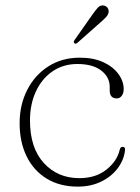

<svg xmlns="http://www.w3.org/2000/svg" viewBox="-20 -684 519 714"><path d="M440 -352.5Q440 -337.5 432.8 -327.8Q425.5 -318 414.5 -318Q388 -318 388 -347.5V-361Q388 -397.5 356.2 -421.8Q324.5 -446 268 -446Q215.5 -446 175.8 -419Q136 -392 113.8 -344.5Q91.5 -297 91.5 -236Q91.5 -134 143 -77.8Q194.5 -21.5 275 -21.5Q336 -21.5 375.8 -53.2Q415.5 -85 425 -126.5Q427.5 -138 436 -138Q446 -138 445 -126Q441 -89 417.5 -58Q394 -27 355.8 -8.5Q317.5 10 269.5 10Q202.5 10 154 -19.5Q105.5 -49 79.2 -102.2Q53 -155.5 53 -226Q53 -294 81 -349.2Q109 -404.5 159.5 -437Q210 -469.5 277 -469.5Q327.5 -469.5 364 -452.8Q400.5 -436 420.2 -409Q440 -382 440 -352.5ZM322.5 -628Q334.5 -645.5 343.8 -655.5Q353 -665.5 365.5 -663.5Q375 -662 380 -654.8Q385 -647.5 384 -639Q382.5 -629 374.2 -620.2Q366 -611.5 355 -602L267 -524Q261 -519.5 256.5 -523.5Q253.5 -525.5 254.5 -529Q255.5 -532.5 257.5 -535.5Z"/></svg>

Font: Fraunces 9pt S050 Thin
Style: Regular
Weight: 100
Version: Version 1.000; ttfautohint (v1.8.3)